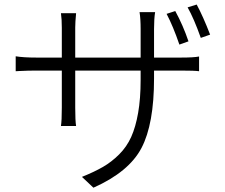

<svg xmlns="http://www.w3.org/2000/svg" viewBox="-20 -790 1017 866"><path d="M770.5 -740.2Q805.7 -675.8 830.1 -603.5L789.1 -588.9Q760.7 -671.9 731.4 -727.5ZM50.8 -468.8V-536.1Q85.9 -530.3 145.5 -530.3H258.8V-665Q258.8 -704.1 254.9 -730.5H323.2Q323.2 -728.5 322.3 -718.8Q321.3 -709 320.3 -694.3Q319.3 -679.7 319.3 -666V-530.3H614.3V-659.2Q614.3 -706.1 609.4 -735.4H679.7Q674.8 -706.1 674.8 -659.2V-530.3H794.9Q855.5 -530.3 877.9 -535.2V-468.8Q857.4 -471.7 794.9 -471.7H674.8V-436.5Q674.8 -230.5 618.2 -122.6Q561.5 -14.6 401.4 56.6L349.6 7.8Q405.3 -14.6 444.3 -37.1Q483.4 -59.6 517.6 -93.8Q551.8 -127.9 571.8 -172.4Q591.8 -216.8 603 -280.8Q614.3 -344.7 614.3 -429.7V-471.7H319.3V-304.7Q319.3 -245.1 323.2 -221.7H254.9Q258.8 -245.1 258.8 -304.7V-471.7H145.5Q127.9 -471.7 106 -471.2Q84 -470.7 68.4 -469.7Q52.7 -468.8 50.8 -468.8ZM826.2 -756.8 867.2 -769.5Q896.5 -714.8 927.7 -633.8L885.7 -619.1Q854.5 -707 826.2 -756.8Z"/></svg>

Font: Min Sans Light
Style: Regular
Weight: 300
Designer: Jinseong-Kim, NotoSansCJK, Nunito
Foundry: Jinseong-Kim
Version: Version 1.400;Glyphs 3.1.2 (3151)